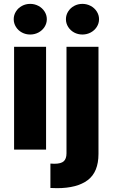

<svg xmlns="http://www.w3.org/2000/svg" viewBox="-20 -772 581 991"><path d="M52.7 -530.3H217.8V0H52.7ZM50.8 -672.9Q50.8 -694.3 62.3 -712.6Q73.7 -731 93.3 -741.5Q112.8 -752 135.7 -752Q158.7 -752 178.5 -741.5Q198.2 -731 210 -712.6Q221.7 -694.3 221.7 -672.9Q221.7 -651.4 210 -633.1Q198.2 -614.7 178.5 -604.2Q158.7 -593.8 135.7 -593.8Q112.8 -593.8 93.3 -604.2Q73.7 -614.7 62.3 -633.1Q50.8 -651.4 50.8 -672.9ZM488.3 -530.3V22.5Q488.3 115.7 433.1 157.5Q377.9 199.2 274.4 199.2L240.2 198.2V72.3Q249 73.2 260.7 73.2Q294.9 73.2 309.1 60.3Q323.2 47.4 323.2 19.5V-530.3ZM320.3 -672.9Q320.3 -694.3 331.8 -712.6Q343.3 -731 362.8 -741.5Q382.3 -752 405.3 -752Q428.2 -752 448 -741.5Q467.8 -731 479.5 -712.6Q491.2 -694.3 491.2 -672.9Q491.2 -651.4 479.5 -633.1Q467.8 -614.7 448 -604.2Q428.2 -593.8 405.3 -593.8Q382.3 -593.8 362.8 -604.2Q343.3 -614.7 331.8 -633.1Q320.3 -651.4 320.3 -672.9Z"/></svg>

Font: Pretendard Std ExtraBold
Style: Regular
Weight: 800
Designer: Base glyphs from Inter by Rasmus Andersson; Hangeul glyphs from Noto Sans CJK(Source Han Sans) by Jang Soo-young and Kan
Foundry: Kil Hyung-jin
Version: Version 1.309